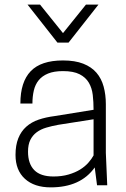

<svg xmlns="http://www.w3.org/2000/svg" viewBox="-20 -800 543 829"><path d="M199 9Q128 9 87.5 -28Q47 -65 47 -131Q47 -173 59 -203Q71 -233 93.5 -253Q116 -273 147 -283.5Q178 -294 217 -299L384 -326Q384 -360 380.5 -390Q377 -420 363.5 -443Q350 -466 323.5 -479.5Q297 -493 252 -493Q213 -493 187.5 -482.5Q162 -472 147 -453.5Q132 -435 126 -409Q120 -383 120 -353H68Q68 -446 112.5 -492.5Q157 -539 252 -539Q304 -539 339.5 -525Q375 -511 396.5 -486Q418 -461 427.5 -426Q437 -391 437 -350V-140L443 0H399L389 -77Q328 9 199 9ZM211 -38Q247 -38 276 -46.5Q305 -55 326 -68Q347 -81 361.5 -97.5Q376 -114 384 -129V-285L231 -261Q204 -256 180 -249Q156 -242 138.5 -229Q121 -216 111 -196Q101 -176 101 -145Q101 -93 128 -65.5Q155 -38 211 -38ZM276 -616H228L99 -780H153L252 -657L351 -780H405Z"/></svg>

Font: Tanohe Sans Light
Style: Regular
Weight: 300
Designer: Village Type and Design LLC & Cristiano Sobral
Foundry: Cooper Hewitt Smithsonian Design Museum
Version: Version 1.00;September 29, 2021;FontCreator 13.0.0.2655 64-b